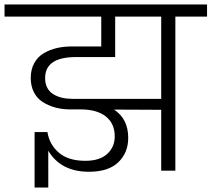

<svg xmlns="http://www.w3.org/2000/svg" viewBox="-49 -760 942 855"><path d="M668.9 -319.8V-686H463.9V-505.9H289.1Q151.9 -505.9 151.9 -412.1Q151.9 -387.2 161.6 -368.9Q171.4 -350.6 189 -340.1Q206.5 -329.6 227.5 -324.7Q248.5 -319.8 273.9 -319.8ZM-28.8 -686V-740.2H873V-686H731.9V0H668.9V-271L459 -272Q522 -230.5 522 -146Q522 -80.1 478 -37.6Q434.1 4.9 347.2 4.9Q221.7 4.9 166 -88.9V75.2H105V-171.9H162.1Q171.4 -115.7 213.4 -79.8Q255.4 -43.9 331.1 -43.9Q395 -43.9 428.5 -74.7Q461.9 -105.5 461.9 -152.8Q461.9 -210 422.1 -241.5Q382.3 -272.9 308.1 -272.9H256.8Q222.7 -273.9 193.6 -282.2Q164.6 -290.5 140.1 -306.4Q115.7 -322.3 101.8 -349.6Q87.9 -377 87.9 -413.1Q87.9 -450.7 103.5 -479Q119.1 -507.3 145.8 -522.9Q172.4 -538.6 203.6 -545.9Q234.9 -553.2 271 -553.2H401.9V-686Z"/></svg>

Font: PoppinsZ Light
Style: Regular
Weight: 300
Designer: Ninad Kale (Devanagari), Jonny Pinhorn (Latin)
Foundry: Indian Type Foundry
Version: Version 3.002;FEAKit 1.0